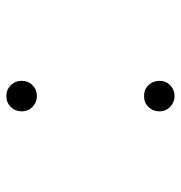

<svg xmlns="http://www.w3.org/2000/svg" viewBox="-2 -558 567 602"><g transform="rotate(-90 281.0 -256.5)"><path d="M281.2 -423.8Q261.7 -423.8 247.6 -437.5Q233.4 -451.2 233.4 -471.7Q233.4 -491.7 247.1 -505.6Q260.7 -519.5 281.2 -519.5Q301.8 -519.5 315.4 -505.6Q329.1 -491.7 329.1 -471.7Q329.1 -451.2 315.2 -437.5Q301.3 -423.8 281.2 -423.8ZM281.2 7.8Q261.7 7.8 247.6 -5.9Q233.4 -19.5 233.4 -40Q233.4 -60.1 247.1 -74Q260.7 -87.9 281.2 -87.9Q301.8 -87.9 315.4 -74Q329.1 -60.1 329.1 -40Q329.1 -19.5 315.2 -5.9Q301.3 7.8 281.2 7.8Z"/></g></svg>

Font: Reddit Mono ExtraLight
Style: Regular
Weight: 250
Monospace: yes
Designer: Stephen Hutchings
Foundry: Reddit
Version: Version 1.014